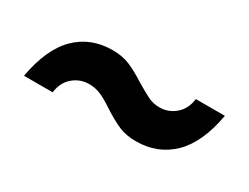

<svg xmlns="http://www.w3.org/2000/svg" viewBox="-32 -557 617 476"><g transform="rotate(30 276.5 -319.5)"><path d="M36 -238Q51 -322 92 -362.5Q133 -403 195 -403Q223 -403 244.5 -394Q266 -385 294 -367Q319 -352 333.5 -345Q348 -338 366 -338Q391 -338 410.5 -354.5Q430 -371 434 -401H517Q502 -317 460.5 -276.5Q419 -236 357 -236Q329 -236 308 -245Q287 -254 259 -272Q237 -287 221 -294Q205 -301 187 -301Q161 -301 141.5 -284.5Q122 -268 118 -238Z"/></g></svg>

Font: Poppins Cyr Med
Style: Regular
Weight: 500
Designer: Ninad Kale (Devanagari), Jonny Pinhorn (Latin)
Foundry: Indian Type Foundry
Version: 4.004